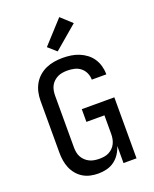

<svg xmlns="http://www.w3.org/2000/svg" viewBox="-178 -1086 956 1192"><g transform="rotate(-20 300.0 -490.0)"><path d="M262 8Q236 8 210 2.5Q184 -3 161.5 -16.5Q139 -30 122 -50.5Q105 -71 95 -95Q85 -119 81 -144.5Q77 -170 77 -196V-539Q77 -567 83 -595Q89 -623 103 -648Q117 -673 138.5 -692Q160 -711 186 -722.5Q212 -734 240.5 -738.5Q269 -743 297 -743Q324 -743 351 -739Q378 -735 403 -725Q428 -715 450 -698.5Q472 -682 487 -659.5Q502 -637 509.5 -610.5Q517 -584 517 -557Q517 -556 517 -555.5Q517 -555 517 -554H421Q421 -554 421 -554.5Q421 -555 421 -555Q421 -578 411 -599.5Q401 -621 383 -635Q365 -649 342.5 -654Q320 -659 297 -659Q281 -659 264.5 -656.5Q248 -654 233.5 -647Q219 -640 206.5 -628.5Q194 -617 186.5 -602.5Q179 -588 176 -571.5Q173 -555 173 -539V-196Q173 -180 176 -163.5Q179 -147 187 -132.5Q195 -118 207.5 -106.5Q220 -95 235 -88Q250 -81 266.5 -78.5Q283 -76 299 -76Q315 -76 331 -78.5Q347 -81 361.5 -88.5Q376 -96 387.5 -107.5Q399 -119 406 -133.5Q413 -148 416 -164Q419 -180 419 -196V-319H300V-403H515V0H429V-113Q421 -87 405.5 -63Q390 -39 367.5 -22.5Q345 -6 317.5 1Q290 8 262 8ZM282 -791 228 -839 364 -988 436 -922Z"/></g></svg>

Font: Iosevka Custom Medium Extended
Style: Regular
Weight: 500
Width: 7
Monospace: yes
Designer: Belleve Invis
Foundry: Belleve Invis
Version: Version 11.2.4; ttfautohint (v1.8.4)